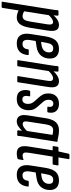

<svg xmlns="http://www.w3.org/2000/svg" viewBox="682 -1354 843 2274"><g transform="rotate(90 1103.0 -216.5)"><path d="M173 6Q151 6 125.5 -1.5Q100 -9 79 -22L90 -87Q107 -76 124 -69.5Q141 -63 158 -63Q184 -63 198.5 -83Q213 -103 221 -152L254 -359Q259 -392 252 -408Q245 -424 226 -424Q206 -424 181.5 -406Q157 -388 131 -359L134 -416Q167 -455 198.5 -474.5Q230 -494 261 -494Q305 -494 321.5 -462.5Q338 -431 328 -364L294 -150Q281 -69 251.5 -31.5Q222 6 173 6ZM-6 185Q-16 185 -14 175L71 -366Q79 -409 82 -435.5Q85 -462 86 -478Q86 -488 95 -488H143Q151 -488 151 -478Q151 -458 147.5 -431.5Q144 -405 142 -388L146 -379L59 175Q57 185 49 185Z M478 6Q412 6 383.5 -37Q355 -80 369 -161L396 -333Q410 -418 445 -456Q480 -494 546 -494Q600 -494 629.5 -466.5Q659 -439 659 -387Q659 -322 623 -280Q587 -238 516 -228L451 -218L441 -157Q433 -107 444 -84.5Q455 -62 485 -62Q514 -62 530 -78.5Q546 -95 549 -127Q550 -136 559 -136H610Q619 -136 618 -126Q611 -60 576.5 -27Q542 6 478 6ZM461 -282 502 -288Q544 -295 565 -318Q586 -341 586 -377Q586 -426 540 -426Q509 -426 493.5 -405.5Q478 -385 470 -333Z M875 0Q865 0 867 -10L922 -358Q928 -393 921 -408.5Q914 -424 892 -424Q872 -424 848.5 -408.5Q825 -393 801 -365V-420Q831 -455 863 -474.5Q895 -494 927 -494Q972 -494 989.5 -461.5Q1007 -429 995 -361L940 -10Q938 0 930 0ZM686 0Q676 0 678 -10L734 -366Q741 -407 744.5 -434Q748 -461 749 -478Q749 -488 758 -488H806Q814 -488 814 -478Q814 -458 810.5 -431Q807 -404 805 -388L808 -378L751 -10Q749 0 741 0Z M1137 6Q1069 6 1045.5 -37Q1022 -80 1038 -143Q1041 -153 1050 -153H1098Q1103 -153 1105.5 -150Q1108 -147 1106 -143Q1097 -102 1105.5 -81Q1114 -60 1144 -60Q1168 -60 1182 -78Q1196 -96 1196 -126Q1196 -151 1188.5 -168.5Q1181 -186 1163 -206L1118 -257Q1097 -280 1084.5 -305.5Q1072 -331 1072 -367Q1072 -427 1104.5 -460.5Q1137 -494 1196 -494Q1253 -494 1281.5 -459.5Q1310 -425 1297 -365Q1295 -356 1288 -356H1237Q1227 -356 1229 -365Q1235 -395 1225.5 -411Q1216 -427 1193 -427Q1171 -427 1159 -412.5Q1147 -398 1147 -372Q1147 -351 1153 -335.5Q1159 -320 1178 -299L1221 -250Q1247 -223 1259 -197Q1271 -171 1271 -133Q1271 -73 1237.5 -33.5Q1204 6 1137 6Z M1402 6Q1361 6 1341 -25Q1321 -56 1332 -125L1366 -341Q1380 -423 1414.5 -458.5Q1449 -494 1509 -494Q1549 -494 1580.5 -486.5Q1612 -479 1646 -475L1590 -121Q1583 -80 1579.5 -54Q1576 -28 1575 -10Q1575 0 1566 0H1518Q1509 0 1509 -10Q1510 -20 1511 -32Q1512 -44 1514 -56Q1489 -31 1461.5 -12.5Q1434 6 1402 6ZM1435 -64Q1454 -64 1475 -78.5Q1496 -93 1517 -116L1563 -417Q1550 -420 1536 -422.5Q1522 -425 1507 -425Q1479 -425 1463 -405.5Q1447 -386 1438 -335L1406 -128Q1400 -94 1407.5 -79Q1415 -64 1435 -64Z M1783 6Q1729 6 1709 -28Q1689 -62 1701 -137L1746 -419H1705Q1695 -419 1696 -428L1704 -478Q1707 -488 1714 -488H1759L1786 -608Q1790 -618 1797 -618H1841Q1852 -618 1850 -608L1830 -488H1917Q1927 -488 1925 -478L1916 -428Q1915 -419 1907 -419H1820L1775 -138Q1768 -95 1776.5 -79Q1785 -63 1808 -63Q1821 -63 1832 -66Q1843 -69 1853 -73Q1856 -75 1859 -72.5Q1862 -70 1861 -65L1852 -14Q1851 -7 1843 -3Q1831 1 1815 3.5Q1799 6 1783 6Z M2035 6Q1969 6 1940.5 -37Q1912 -80 1926 -161L1953 -333Q1967 -418 2002 -456Q2037 -494 2103 -494Q2157 -494 2186.5 -466.5Q2216 -439 2216 -387Q2216 -322 2180 -280Q2144 -238 2073 -228L2008 -218L1998 -157Q1990 -107 2001 -84.5Q2012 -62 2042 -62Q2071 -62 2087 -78.5Q2103 -95 2106 -127Q2107 -136 2116 -136H2167Q2176 -136 2175 -126Q2168 -60 2133.5 -27Q2099 6 2035 6ZM2018 -282 2059 -288Q2101 -295 2122 -318Q2143 -341 2143 -377Q2143 -426 2097 -426Q2066 -426 2050.5 -405.5Q2035 -385 2027 -333Z"/></g></svg>

Font: Sofia Sans Extra Condensed Medium
Style: Italic
Weight: 500
Italic angle: -9°
Version: Version 4.100